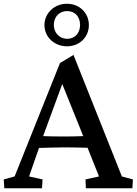

<svg xmlns="http://www.w3.org/2000/svg" viewBox="-20 -1004 729 1024"><path d="M3 0H204L207 -47L135 -63L188 -215C236 -216 280 -218 323 -218C364 -218 405 -217 447 -216L508 -63L436 -47L438 0H686L689 -47L630 -63L372 -711L300 -668L58 -63L0 -47ZM210 -278 312 -556 424 -278C397 -277 363 -276 323 -276C276 -276 239 -277 210 -278ZM217 -870C217 -807 270 -757 337 -757C404 -757 454 -806 454 -870C454 -935 404 -984 337 -984C270 -984 217 -934 217 -870ZM267 -871C267 -915 297 -945 338 -945C379 -945 407 -916 407 -871C407 -827 379 -797 338 -797C297 -797 267 -830 267 -871Z"/></svg>

Font: TPK Tissa Web Medium
Style: Regular
Weight: 500
Designer: Jacques Le Bailly, Suppakit Chalermlarp | Katatrad Co.,Ltd.
Foundry: Jacques Le Bailly, Cadson Demak Co.,Ltd.
Version: Version 5.000;Glyphs 3.1.2 (3151)